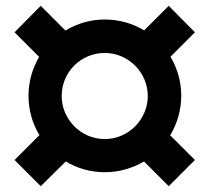

<svg xmlns="http://www.w3.org/2000/svg" viewBox="-20 -690 720 660"><path d="M340 -98C389 -98 435.5 -111.5 475 -135L560 -50L650 -140L565 -225C589 -264.5 603 -311.5 603 -361C603 -410 589.5 -455.5 566 -495L650 -579L560 -670L475.5 -585.5C436 -609.5 389.5 -623 340 -623C290.5 -623 244.5 -609 205 -585L120 -670L30 -579L114.5 -494.5C91.5 -455 78 -409.5 78 -361C78 -311.5 91.5 -265 115.5 -225.5L30 -140L120 -50L206 -135C245 -111.5 291 -98 340 -98ZM340 -212C258 -212 192 -280 192 -360C192 -442 258 -508 340 -508C420 -508 488 -442 488 -360C488 -280 422 -212 340 -212Z"/></svg>

Font: Manrope ExtraBold
Style: Regular
Weight: 800
Designer: Mikhail Sharanda
Foundry: Mikhail Sharanda
Version: Version 4.505